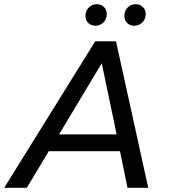

<svg xmlns="http://www.w3.org/2000/svg" viewBox="-61 -897 839 917"><path d="M395 -774C424 -774 449 -797 449 -830C449 -858 428 -877 401 -877C372 -877 347 -854 347 -820C347 -793 368 -774 395 -774ZM580 -774C610 -774 635 -797 635 -830C635 -858 613 -877 587 -877C557 -877 533 -854 533 -820C533 -793 554 -774 580 -774ZM548 0H647L493 -700H394L-41 0H67L172 -175H512ZM221 -255 425 -595 496 -255Z"/></svg>

Font: AWKNG-Font Medium
Style: Italic
Weight: 500
Italic angle: -11.3°
Designer: Awakening Church
Foundry: Awakening Church
Version: Version 1.700;PS 001.700;hotconv 1.0.88;makeotf.lib2.5.64775